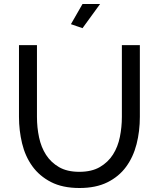

<svg xmlns="http://www.w3.org/2000/svg" viewBox="-20 -936 795 961"><path d="M393 -795 335 -815 393 -916H481ZM377 -76Q439 -76 480 -100Q521 -124 545.5 -162.5Q570 -201 580 -250.5Q590 -300 590 -351V-710H680V-351Q680 -279 663.5 -214.5Q647 -150 611 -101Q575 -52 517.5 -23.5Q460 5 378 5Q293 5 235 -25Q177 -55 141.5 -104.5Q106 -154 90.5 -218.5Q75 -283 75 -351V-710H165V-351Q165 -298 175.5 -248.5Q186 -199 210.5 -161Q235 -123 275.5 -99.5Q316 -76 377 -76Z"/></svg>

Font: IngvarSans
Style: Regular
Weight: 500
Version: Version 3.000